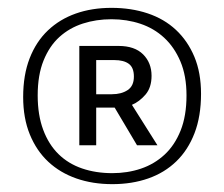

<svg xmlns="http://www.w3.org/2000/svg" viewBox="-20 -706 571 489"><path d="M492 -467Q492 -410 475.5 -367Q459 -324 429 -295Q399 -266 357.5 -251.5Q316 -237 266 -237Q216 -237 174.5 -251.5Q133 -266 103 -294Q73 -322 56 -363.5Q39 -405 39 -459Q39 -515 55.5 -557.5Q72 -600 102 -628.5Q132 -657 173 -671.5Q214 -686 264 -686Q314 -686 356 -672Q398 -658 428 -630Q458 -602 475 -561.5Q492 -521 492 -467ZM455 -463Q455 -513 439.5 -549.5Q424 -586 398 -610Q372 -634 337.5 -645.5Q303 -657 264 -657Q225 -657 191 -646Q157 -635 131.5 -612Q106 -589 91 -552Q76 -515 76 -463Q76 -413 90 -375.5Q104 -338 129 -313.5Q154 -289 189 -277Q224 -265 266 -265Q305 -265 339 -276.5Q373 -288 399 -312Q425 -336 440 -373.5Q455 -411 455 -463ZM182 -589H282Q323 -589 344.5 -567.5Q366 -546 366 -513Q366 -483 350.5 -465Q335 -447 316 -439L381 -336H329L272 -432H225V-336H182ZM225 -466H265Q289 -466 305 -476.5Q321 -487 321 -511Q321 -534 308 -543.5Q295 -553 271 -553H225Z"/></svg>

Font: Mukta Vaani Medium
Style: Regular
Weight: 500
Designer: Noopur Datye, Girish Dalvi, Yashodeep Gholap, Pallavi Karambelkar
Foundry: Ek Type
Version: Version 2.538;PS 1.000;hotconv 16.6.51;makeotf.lib2.5.65220;